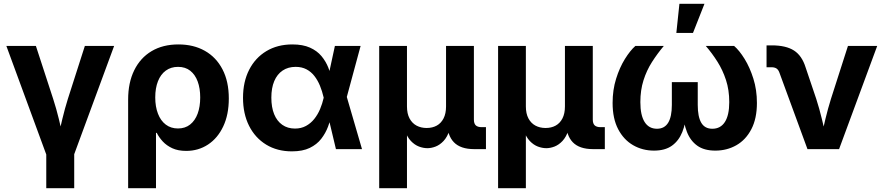

<svg xmlns="http://www.w3.org/2000/svg" viewBox="-20 -779 4616 1003"><path d="M224.1 34.7 13.2 -539.1H167.5L257.8 -262.2Q274.4 -210.9 287.1 -158.7Q299.8 -106.4 312.5 -50.8H280.8Q293.5 -106.4 305.9 -158.4Q318.4 -210.4 334.5 -262.2L423.3 -539.1H576.2L364.7 34.7ZM221.7 204.1V-3.4H367.7V204.1Z M649.4 204.1V-259.3Q649.4 -347.2 681.2 -411.9Q712.9 -476.6 771.7 -511.7Q830.6 -546.9 912.1 -546.9Q991.2 -546.9 1050.3 -513.4Q1109.4 -480 1142.3 -416.7Q1175.3 -353.5 1175.3 -264.6Q1175.3 -180.2 1146.2 -118.7Q1117.2 -57.1 1066.7 -23.9Q1016.1 9.3 952.6 9.3Q910.2 9.3 880.1 -4.6Q850.1 -18.6 830.3 -40Q810.5 -61.5 798.8 -85H794.9V204.1ZM909.7 -107.9Q947.3 -107.9 973.1 -128.4Q999 -148.9 1012.5 -185.3Q1025.9 -221.7 1025.9 -270Q1025.9 -317.4 1012.7 -353.3Q999.5 -389.2 973.9 -409.4Q948.2 -429.7 910.2 -429.7Q873 -429.7 846.2 -410.2Q819.3 -390.6 805.2 -354.7Q791 -318.8 791 -270Q791 -221.7 805.2 -185.1Q819.3 -148.4 845.9 -128.2Q872.6 -107.9 909.7 -107.9Z M1504.9 11.7Q1428.2 11.7 1370.6 -23.4Q1313 -58.6 1281.2 -121.6Q1249.5 -184.6 1249.5 -268.1Q1249.5 -351.6 1281.5 -414.3Q1313.5 -477.1 1371.6 -512Q1429.7 -546.9 1507.3 -546.9Q1562 -546.9 1599.1 -530.3Q1636.2 -513.7 1659.2 -486.1Q1682.1 -458.5 1695.3 -425.3Q1708.5 -392.1 1715.3 -359.9H1758.3L1791 -274.9L1871.1 0H1734.9L1670.4 -271Q1663.1 -302.7 1651.4 -331.3Q1639.6 -359.9 1622.3 -382.1Q1605 -404.3 1580.8 -417Q1556.6 -429.7 1524.4 -429.7Q1484.9 -429.7 1456.3 -410.4Q1427.7 -391.1 1412.6 -355.2Q1397.5 -319.3 1397.5 -269Q1397.5 -218.8 1412.1 -182.6Q1426.8 -146.5 1454.6 -127Q1482.4 -107.4 1521 -107.4Q1553.2 -107.4 1578.4 -121.1Q1603.5 -134.8 1621.8 -157.7Q1640.1 -180.7 1652.1 -209.2Q1664.1 -237.8 1670.9 -268.1L1729.5 -539.1H1863.8L1790.5 -268.1L1757.8 -184.6H1714.8Q1706.5 -151.9 1693.6 -117.4Q1680.7 -83 1658 -53.7Q1635.3 -24.4 1598.1 -6.3Q1561 11.7 1504.9 11.7Z M1960.9 204.1V-539.1H2106V-223.1Q2106 -185.5 2119.4 -160.4Q2132.8 -135.3 2156 -122.8Q2179.2 -110.4 2209 -110.4Q2238.8 -110.4 2261.5 -122.8Q2284.2 -135.3 2297.1 -160.4Q2310.1 -185.5 2310.1 -223.1V-539.1H2455.6V-154.3Q2455.6 -133.8 2465.3 -124.3Q2475.1 -114.7 2496.6 -114.7H2518.6V0H2457Q2385.7 0 2351.1 -35.9Q2316.4 -71.8 2316.4 -139.6V-189H2340.3Q2340.3 -134.3 2328.4 -98.6Q2316.4 -63 2297.1 -42.5Q2277.8 -22 2255.6 -13.4Q2233.4 -4.9 2212.9 -4.9Q2191.4 -4.9 2168.7 -13.4Q2146 -22 2126.5 -42.5Q2106.9 -63 2094.7 -98.6Q2082.5 -134.3 2082.5 -189H2106V204.1Z M2582 204.1V-539.1H2727.1V-223.1Q2727.1 -185.5 2740.5 -160.4Q2753.9 -135.3 2777.1 -122.8Q2800.3 -110.4 2830.1 -110.4Q2859.9 -110.4 2882.6 -122.8Q2905.3 -135.3 2918.2 -160.4Q2931.2 -185.5 2931.2 -223.1V-539.1H3076.7V-154.3Q3076.7 -133.8 3086.4 -124.3Q3096.2 -114.7 3117.7 -114.7H3139.6V0H3078.1Q3006.8 0 2972.2 -35.9Q2937.5 -71.8 2937.5 -139.6V-189H2961.4Q2961.4 -134.3 2949.5 -98.6Q2937.5 -63 2918.2 -42.5Q2898.9 -22 2876.7 -13.4Q2854.5 -4.9 2834 -4.9Q2812.5 -4.9 2789.8 -13.4Q2767.1 -22 2747.6 -42.5Q2728 -63 2715.8 -98.6Q2703.6 -134.3 2703.6 -189H2727.1V204.1Z M3396.5 7.8Q3336.4 7.8 3287.4 -20.5Q3238.3 -48.8 3209.2 -104.2Q3180.2 -159.7 3180.2 -241.2Q3180.2 -309.1 3198.5 -367.7Q3216.8 -426.3 3244.4 -470.7Q3272 -515.1 3299.3 -539.1H3447.8Q3414.1 -499 3386 -455.1Q3357.9 -411.1 3341.6 -359.6Q3325.2 -308.1 3325.2 -245.6Q3325.2 -177.2 3347.4 -141.8Q3369.6 -106.4 3412.1 -106.4Q3451.2 -106.4 3470.5 -137.9Q3489.7 -169.4 3489.7 -231V-350.1H3625V-231Q3625 -169.4 3643.3 -137.9Q3661.6 -106.4 3701.2 -106.4Q3744.1 -106.4 3766.8 -141.8Q3789.6 -177.2 3789.6 -245.6Q3789.6 -309.1 3772.5 -361.1Q3755.4 -413.1 3727.8 -456.8Q3700.2 -500.5 3667 -539.1H3814.9Q3842.3 -515.6 3869.6 -471.4Q3897 -427.2 3915.5 -368.4Q3934.1 -309.6 3934.1 -241.2Q3934.1 -159.7 3905 -104Q3876 -48.3 3826.7 -20.3Q3777.3 7.8 3716.8 7.8Q3658.2 7.8 3622.3 -18.1Q3586.4 -43.9 3568.6 -89.6Q3550.8 -135.3 3545.9 -194.8H3566.9Q3562.5 -134.8 3544.2 -89.1Q3525.9 -43.5 3490 -17.8Q3454.1 7.8 3396.5 7.8ZM3513.2 -606.9 3529.3 -759.3H3660.2L3600.1 -606.9Z M4198.2 0 4051.3 -400.4Q4045.9 -415 4036.1 -421.4Q4026.4 -427.7 4009.8 -427.7H3984.4V-542H4011.7Q4085.9 -542 4127.7 -515.1Q4169.4 -488.3 4188.5 -426.8L4244.1 -262.2Q4260.7 -210.4 4273.2 -158.4Q4285.6 -106.4 4298.8 -50.8H4267.1Q4279.8 -106.4 4292.2 -158.4Q4304.7 -210.4 4320.8 -262.2L4409.7 -539.1H4562.5L4363.3 0Z"/></svg>

Font: Inter 18pt
Style: Bold
Weight: 700
Designer: Rasmus Andersson
Foundry: rsms
Version: Version 4.001;git-66647c0bb